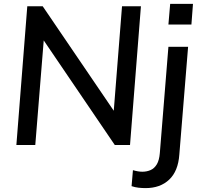

<svg xmlns="http://www.w3.org/2000/svg" viewBox="-20 -744 1038 985"><path d="M64 0 120 -712H199L588 -140L560 -130L606 -712H703L647 0H569L181 -571L208 -582L161 0ZM662 129Q689 137 710 137Q733 137 752.5 128.5Q772 120 784.5 99Q797 78 800 41L844 -504H945L900 49Q894 134 848 177.5Q802 221 727 221Q709 221 691 219Q673 217 655 211ZM853 -724H970L962 -618H844Z"/></svg>

Font: Muli SemiBold
Style: Italic
Weight: 600
Italic angle: -4.541°
Designer: Vernon Adams
Foundry: Vernon Adams
Version: Version 2.100; ttfautohint (v1.8.1.43-b0c9)